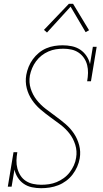

<svg xmlns="http://www.w3.org/2000/svg" viewBox="-20 -981 540 1009"><path d="M196 8Q171 8 147.5 3Q124 -2 105 -15Q86 -28 73.5 -47.5Q61 -67 56 -90L41 0H21L51 -181H71Q67 -159 66.5 -137.5Q66 -116 71.5 -95.5Q77 -75 88 -58Q99 -41 116 -30Q133 -19 154 -14.5Q175 -10 197 -10Q217 -10 237.5 -13Q258 -16 277.5 -24Q297 -32 315 -45Q333 -58 346 -75Q359 -92 368 -111.5Q377 -131 380 -152Q386 -187 375.5 -220.5Q365 -254 344.5 -280Q324 -306 297.5 -326Q271 -346 244 -365.5Q217 -385 192 -406.5Q167 -428 148 -456Q129 -484 120.5 -517.5Q112 -551 118 -587Q122 -609 130.5 -630Q139 -651 152.5 -669.5Q166 -688 184 -703Q202 -718 223 -727Q244 -736 266 -739.5Q288 -743 309 -743Q334 -743 358 -738Q382 -733 401.5 -720Q421 -707 434.5 -687Q448 -667 453 -644L468 -735H488L458 -554H438Q442 -576 442.5 -597.5Q443 -619 438 -639Q433 -659 421.5 -676Q410 -693 393 -704.5Q376 -716 355.5 -720.5Q335 -725 313 -725Q313 -725 313 -725Q313 -725 313 -725Q293 -725 273.5 -722Q254 -719 234.5 -710.5Q215 -702 198.5 -689Q182 -676 169.5 -659Q157 -642 149 -623Q141 -604 137 -584Q131 -548 141.5 -515Q152 -482 172.5 -456Q193 -430 219.5 -409.5Q246 -389 273 -369.5Q300 -350 325 -328.5Q350 -307 368.5 -279.5Q387 -252 396 -218Q405 -184 399 -149Q395 -126 385.5 -104.5Q376 -83 361.5 -64Q347 -45 327.5 -30.5Q308 -16 286 -7.5Q264 1 241.5 4.5Q219 8 196 8ZM227 -810 211 -824 342 -961H364L448 -822L430 -812L351 -946Z"/></svg>

Font: Iosevka Slab Thin
Style: Italic
Weight: 100
Italic angle: -9°
Monospace: yes
Designer: Belleve Invis
Foundry: Belleve Invis
Version: Version 11.1.1; ttfautohint (v1.8.3)